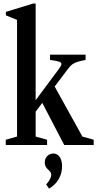

<svg xmlns="http://www.w3.org/2000/svg" viewBox="-20 -842 564 1115"><path d="M13.5 0H253.5V-30.5L187 -49V-193.5L225.5 -244.5L353 0H524V-30.5L458.5 -49L297.5 -339.5L371.5 -437.5C397 -471.5 408.5 -480.5 477 -494V-524.5H270.5V-494C322.5 -487 336.5 -482 336.5 -470.5C336.5 -462.5 329.5 -451.5 317 -435L187 -260V-821.5H172.5L14 -773V-753L79 -726.5V-49L13.5 -30.5ZM265 253.5C313.5 224.5 340.5 178.5 340.5 123C340.5 79 321 49.5 290.5 49.5C261 49.5 240 72 240 101C240 144.5 277.5 143 277.5 174C277.5 188 265.5 211.5 248 229Z"/></svg>

Font: Libre Caslon Condensed SemiBold
Style: Regular
Weight: 600
Designer: Pablo Impallari, Rodrigo Fuenzalida, Katja Schimmel, Ertekin Erdin
Foundry: Pablo Impallari, Rodrigo Fuenzalida
Version: Version 2.000;gftools[0.9.33]